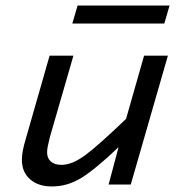

<svg xmlns="http://www.w3.org/2000/svg" viewBox="-20 -666 654 693"><path d="M452 0H372L408 -135Q323 -54 273 -23.5Q223 7 167 7Q118 7 88.5 -19Q59 -45 59 -89Q59 -104 62.5 -123Q66 -142 74 -168L159 -465H245L160 -171Q155 -151 152.5 -138.5Q150 -126 150 -116Q150 -95 163.5 -83Q177 -71 202 -71Q240 -71 287 -105.5Q334 -140 435 -237L500 -465H586ZM573 -581H241L260 -646H592Z"/></svg>

Font: Intel One Mono
Style: Italic
Weight: 400
Italic angle: -16°
Monospace: yes
Designer: Fred Shallcrass
Foundry: Frere-Jones Type LLC
Version: Version 1.400;hotconv 1.1.0;makeotfexe 2.6.0;FJTRelease1.4